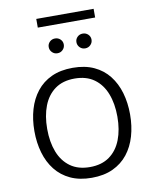

<svg xmlns="http://www.w3.org/2000/svg" viewBox="-106 -1096 954 1181"><g transform="rotate(-10 370.5 -505.0)"><path d="M561.5 -1016.4H203.3V-962.1H561.5ZM371 -681.4Q294.7 -681.4 238.5 -655.4Q182.2 -629.4 145.4 -582.5Q108.5 -535.7 90.3 -473.3Q72.1 -410.9 72.1 -338Q72.1 -265.5 90.4 -202.9Q108.6 -140.3 145.5 -93.6Q182.4 -46.9 238.6 -20.7Q294.9 5.4 371 5.4Q447.1 5.4 503.3 -20.7Q559.6 -46.9 596.5 -93.6Q633.3 -140.3 651.5 -202.9Q669.7 -265.5 669.7 -338Q669.7 -410.9 651.5 -473.3Q633.3 -535.7 596.5 -582.5Q559.7 -629.4 503.5 -655.4Q447.2 -681.4 371 -681.4ZM371 -614.3Q444.6 -614.3 493.2 -579.2Q541.9 -544 566.1 -481.8Q590.4 -419.6 590.4 -338Q590.4 -256.6 566.3 -194.3Q542.2 -132 493.5 -96.8Q444.7 -61.6 371 -61.6Q297.6 -61.6 248.8 -96.8Q200 -132 175.9 -194.2Q151.9 -256.4 151.9 -338Q151.9 -419.6 176.1 -481.8Q200.2 -544 248.9 -579.2Q297.5 -614.3 371 -614.3ZM248.6 -832.4Q248.6 -813.3 262.2 -799.5Q275.7 -785.7 295.5 -785.7Q315.6 -785.7 329.2 -799.5Q342.8 -813.3 342.8 -832.4Q342.8 -851.4 329.2 -864.7Q315.6 -878 295.5 -878Q275.7 -878 262.2 -864.7Q248.6 -851.4 248.6 -832.4ZM421.7 -832.4Q421.7 -813.3 435.2 -799.5Q448.8 -785.7 468.6 -785.7Q488.7 -785.7 502.3 -799.5Q516 -813.3 516 -832.4Q516 -851.4 502.3 -864.7Q488.7 -878 468.6 -878Q448.8 -878 435.2 -864.7Q421.7 -851.4 421.7 -832.4Z"/></g></svg>

Font: Estedad-FD VF
Style: Regular
Weight: 100
Designer: Amin Abedi
Version: Version 7.3